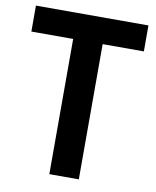

<svg xmlns="http://www.w3.org/2000/svg" viewBox="-84 -810 709 874"><g transform="rotate(10 271.0 -372.5)"><path d="M204.2 -625H11V-745H531V-625H340.5V0H204.2Z"/></g></svg>

Font: Trafiko Sans Variable
Style: Regular
Weight: 400
Designer: Gumpita Rahayu / Trafiko
Foundry: Tokotype / Trafiko
Version: Version 0.001;FEAKit 1.0